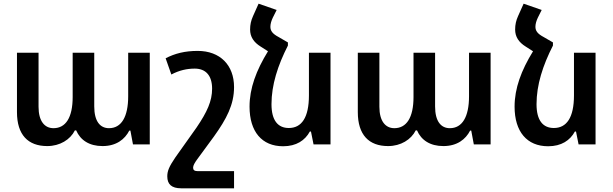

<svg xmlns="http://www.w3.org/2000/svg" viewBox="-20 -783 3325 1041"><path d="M236 9C305 9 361 -26 386 -76H393C416 -23 464 9 536 9C611 9 657 -28 681 -75H687L701 0H792V-497H675V-261C675 -149 638 -88 571 -88C523 -88 491 -125 491 -206V-497H374V-257C374 -145 336 -88 270 -88C222 -88 189 -126 189 -204V-497H72V-175C72 -52 132 9 236 9Z M1249 238V145H1053C1033 145 1027 138 1027 126C1027 114 1036 99 1049 81L1140 -43C1208 -138 1249 -215 1249 -311C1249 -430 1173 -507 1052 -507C982 -507 928 -493 878 -467L909 -379C952 -402 994 -411 1036 -411C1095 -411 1130 -374 1130 -302C1130 -235 1103 -176 1046 -92L931 70C897 120 887 144 887 173C887 216 910 238 963 238Z M1541 -553 1491 -582C1457 -600 1446 -616 1446 -638C1446 -653 1451 -670 1459 -687L1480 -729L1382 -763L1352 -696C1341 -672 1336 -649 1336 -623C1336 -584 1355 -554 1394 -530L1433 -505C1369 -401 1333 -304 1333 -205C1333 -69 1400 10 1515 10C1587 10 1634 -22 1660 -70H1666L1680 0H1772V-497H1655V-266C1655 -145 1615 -89 1546 -89C1486 -89 1452 -131 1452 -218C1452 -323 1486 -428 1541 -536Z M2084 9C2153 9 2209 -26 2234 -76H2241C2264 -23 2312 9 2384 9C2459 9 2505 -28 2529 -75H2535L2549 0H2640V-497H2523V-261C2523 -149 2486 -88 2419 -88C2371 -88 2339 -125 2339 -206V-497H2222V-257C2222 -145 2184 -88 2118 -88C2070 -88 2037 -126 2037 -204V-497H1920V-175C1920 -52 1980 9 2084 9Z M2978 -553 2928 -582C2894 -600 2883 -616 2883 -638C2883 -653 2888 -670 2896 -687L2917 -729L2819 -763L2789 -696C2778 -672 2773 -649 2773 -623C2773 -584 2792 -554 2831 -530L2870 -505C2806 -401 2770 -304 2770 -205C2770 -69 2837 10 2952 10C3024 10 3071 -22 3097 -70H3103L3117 0H3209V-497H3092V-266C3092 -145 3052 -89 2983 -89C2923 -89 2889 -131 2889 -218C2889 -323 2923 -428 2978 -536Z"/></svg>

Font: Noto Sans Armenian SemiCondensed SemiBold
Style: Regular
Weight: 600
Width: 4
Designer: Monotype Design Team
Foundry: Monotype Imaging Inc.
Version: Version 2.008